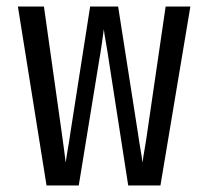

<svg xmlns="http://www.w3.org/2000/svg" viewBox="-20 -570 640 590"><path d="M123 0 35 -550H115L170 -160Q173 -138 176.5 -112.5Q180 -87 182 -70Q184 -87 188.5 -112.5Q193 -138 196 -160L257 -550H343L404 -160Q407 -138 411.5 -112.5Q416 -87 418 -70Q420 -87 424.5 -112.5Q429 -138 432 -160L489 -550H565L473 0H374L315 -380Q311 -408 306 -436Q301 -464 299 -480Q297 -464 293 -436Q289 -408 284 -380L222 0Z"/></svg>

Font: Liga JetBrainsMono Nerd Font
Style: Regular
Weight: 400
Designer: Philipp Nurullin, Konstantin Bulenkov
Foundry: JetBrains
Version: Version 2.225; ttfautohint (v1.8.3)